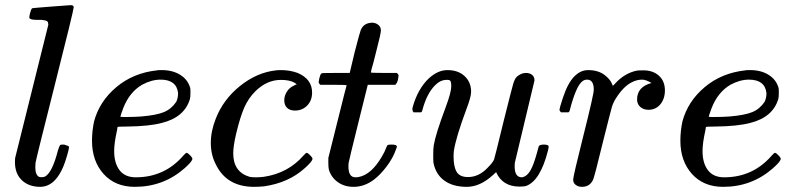

<svg xmlns="http://www.w3.org/2000/svg" viewBox="-20 -714 3087 745"><path d="M137 11Q92 11 65 -14.5Q38 -40 38 -85Q38 -97 39 -102L167 -616Q168 -619 167 -622Q166 -625 166 -627Q166 -629 164 -630.5Q162 -632 160.5 -633Q159 -634 156 -634.5Q153 -635 151 -635.5Q149 -636 144.5 -636.5Q140 -637 137.5 -637Q135 -637 130 -637Q125 -637 122 -637Q98 -637 94 -644Q93 -647 96 -661Q101 -680 105 -682Q108 -683 179.5 -688.5Q251 -694 254 -694Q266 -694 266 -686Q266 -675 193 -386Q120 -97 118 -83Q118 -81 117.5 -74.5Q117 -68 117 -65Q117 -36 131 -28Q135 -26 143 -26.5Q151 -27 155 -29Q183 -45 205 -131Q211 -151 215 -152Q217 -153 225 -153H229Q247 -148 248 -144Q248 -137 240 -109.5Q232 -82 225 -66Q197 -1 153 9Q143 11 137 11Z M503 11Q427 11 382 -39Q337 -89 337 -168Q337 -206 345 -243Q366 -321 431.5 -376Q497 -431 589 -441Q590 -442 605 -442H608Q650 -442 679.5 -423.5Q709 -405 718 -373Q719 -369 719 -355Q719 -337 717 -330Q696 -259 608 -237Q559 -224 474 -223Q437 -223 436 -221Q436 -220 434 -208Q423 -159 423 -128Q423 -81 444 -53.5Q465 -26 507 -26Q619 -26 692 -111Q701 -121 704 -121Q708 -121 717 -112Q729 -100 726 -95Q722 -84 696 -61Q614 11 503 11ZM671 -353Q665 -405 603 -405Q568 -405 531 -385Q482 -356 458 -294Q447 -264 447 -261Q447 -260 467 -260Q500 -260 528 -262Q587 -267 616 -279Q645 -291 664 -319Q671 -334 671 -353Z M1191 -355Q1191 -324 1172 -304.5Q1153 -285 1124 -285Q1105 -285 1094 -295.5Q1083 -306 1083 -325Q1083 -342 1093 -358Q1103 -374 1119 -381Q1127 -386 1130 -386Q1134 -386 1123 -393Q1104 -404 1070 -404Q1015 -404 970 -359Q944 -333 928 -297Q912 -261 896 -194Q885 -147 885 -119Q885 -47 948 -28Q956 -26 973 -26Q988 -26 1004 -28Q1098 -42 1158 -111Q1167 -121 1170 -121Q1174 -121 1183 -112Q1195 -100 1192 -95Q1188 -84 1162 -61Q1100 -5 1005 9Q983 11 966 11Q859 11 817 -77Q798 -114 798 -159Q798 -205 817 -253Q846 -328 911.5 -380.5Q977 -433 1051 -441Q1057 -442 1070 -442Q1105 -442 1135 -431Q1191 -407 1191 -355Z M1332 -68Q1332 -26 1359 -26Q1366 -26 1371 -27Q1421 -36 1462 -107Q1472 -123 1480 -144Q1482 -150 1485 -151.5Q1488 -153 1500 -153Q1520 -153 1520 -145Q1520 -143 1516 -133Q1505 -101 1480.5 -68.5Q1456 -36 1431 -17Q1394 11 1352 11Q1316 11 1290.5 -7.5Q1265 -26 1256 -56Q1254 -64 1254 -83V-101L1289 -241Q1324 -382 1325 -383Q1325 -385 1274 -385H1223Q1217 -391 1216.5 -393Q1216 -395 1219 -410Q1223 -424 1224 -425Q1226 -430 1233.5 -430.5Q1241 -431 1284 -431H1337L1356 -511Q1377 -592 1380 -598Q1392 -626 1426 -626Q1439 -625 1448.5 -617Q1458 -609 1458 -596Q1458 -584 1439 -511Q1435 -494 1429.5 -473.5Q1424 -453 1421 -443L1419 -433Q1419 -431 1469 -431H1520Q1526 -425 1526.5 -422.5Q1527 -420 1524 -404Q1521 -392 1514 -385H1407L1371 -240Q1334 -91 1333 -83Q1332 -78 1332 -68Z M1996 10Q1930 10 1905 -46Q1899 -41 1893 -35Q1843 11 1791 11Q1738 11 1704.5 -13Q1671 -37 1662 -82Q1661 -89 1661 -113Q1661 -137 1663 -150Q1670 -193 1709 -297Q1731 -356 1731 -379Q1731 -393 1728.5 -398.5Q1726 -404 1717 -404H1712Q1689 -404 1668 -383Q1636 -351 1619 -287Q1619 -286 1618 -283.5Q1617 -281 1616.5 -280.5Q1616 -280 1615 -279Q1614 -278 1611.5 -278Q1609 -278 1607 -278Q1605 -278 1599 -278H1585Q1577 -286 1582 -301Q1602 -370 1644 -410Q1679 -442 1716 -442Q1758 -442 1783 -418.5Q1808 -395 1808 -358Q1808 -338 1790 -291Q1749 -181 1741 -128Q1740 -120 1740 -105Q1740 -67 1752 -47Q1764 -27 1796 -27Q1838 -27 1872 -63Q1892 -83 1897 -95Q1899 -99 1935 -247Q1965 -367 1971 -387.5Q1977 -408 1985 -416Q2002 -431 2021 -431Q2035 -431 2044.5 -423.5Q2054 -416 2054 -402L1978 -84Q1977 -79 1977 -68Q1977 -26 2005 -26Q2028 -29 2044 -64Q2055 -87 2070 -145Q2072 -153 2090 -153Q2109 -153 2109 -145Q2109 -141 2106 -129Q2076 -11 2020 8Q2012 10 1996 10Z M2238 11Q2224 11 2214 3.5Q2204 -4 2204 -17Q2204 -30 2244 -189Q2284 -348 2284 -366Q2284 -405 2258 -405Q2247 -405 2239 -398Q2215 -379 2191 -287Q2191 -286 2190 -283.5Q2189 -281 2188.5 -280.5Q2188 -280 2187 -279Q2186 -278 2183.5 -278Q2181 -278 2179 -278Q2177 -278 2171 -278H2157Q2151 -284 2151 -287Q2151 -295 2164 -334Q2183 -392 2209 -418Q2233 -442 2262 -442Q2301 -442 2326 -423Q2348 -406 2355 -388Q2357 -382 2358 -381.5Q2359 -381 2366 -389Q2403 -430 2451 -440Q2457 -441 2477 -441Q2514 -441 2537 -420Q2560 -399 2560 -363Q2560 -331 2542.5 -309.5Q2525 -288 2496 -288Q2477 -288 2464.5 -299Q2452 -310 2452 -328Q2452 -377 2508 -392Q2486 -405 2472 -405Q2451 -405 2432 -395Q2399 -379 2369 -331Q2359 -315 2354 -298Q2349 -281 2320 -165Q2286 -25 2281 -16Q2268 11 2238 11Z M2786 11Q2710 11 2665 -39Q2620 -89 2620 -168Q2620 -206 2628 -243Q2649 -321 2714.5 -376Q2780 -431 2872 -441Q2873 -442 2888 -442H2891Q2933 -442 2962.5 -423.5Q2992 -405 3001 -373Q3002 -369 3002 -355Q3002 -337 3000 -330Q2979 -259 2891 -237Q2842 -224 2757 -223Q2720 -223 2719 -221Q2719 -220 2717 -208Q2706 -159 2706 -128Q2706 -81 2727 -53.5Q2748 -26 2790 -26Q2902 -26 2975 -111Q2984 -121 2987 -121Q2991 -121 3000 -112Q3012 -100 3009 -95Q3005 -84 2979 -61Q2897 11 2786 11ZM2954 -353Q2948 -405 2886 -405Q2851 -405 2814 -385Q2765 -356 2741 -294Q2730 -264 2730 -261Q2730 -260 2750 -260Q2783 -260 2811 -262Q2870 -267 2899 -279Q2928 -291 2947 -319Q2954 -334 2954 -353Z"/></svg>

Font: KaTeX_Math
Style: Italic
Weight: 400
Version: Version 3699957226